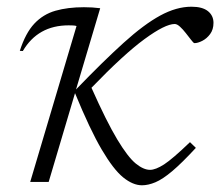

<svg xmlns="http://www.w3.org/2000/svg" viewBox="-20 -542 656 572"><path d="M278.5 -517.5 206.5 -275.5Q287.5 -359.5 348 -414.2Q408.5 -469 457 -495.5Q505.5 -522 550.5 -522Q583 -522 599.5 -508.8Q616 -495.5 616 -474Q616 -454 606 -440.5Q596 -427 582.5 -420.2Q569 -413.5 559.5 -413.5Q556.5 -413.5 549.5 -423Q542.5 -432.5 533.5 -443.5Q525 -454.5 516.2 -462.5Q507.5 -470.5 500.5 -470.5Q472 -470.5 410.5 -425.5Q349 -380.5 252.5 -280.5Q297.5 -179.5 329.2 -126.8Q361 -74 384.2 -55Q407.5 -36 427 -36Q443.5 -36 468.8 -52.2Q494 -68.5 546 -118.5L563.5 -101.5Q522 -56.5 493.2 -32.2Q464.5 -8 443 1Q421.5 10 403 10Q376 10 347 -13.5Q318 -37 283 -96.5Q248 -156 203.5 -264.5L125 0H70L208 -464.5Q203.5 -466 196.8 -466.2Q190 -466.5 184.5 -466.5Q93 -466.5 48 -390L39 -390.5Q56 -443.5 82.2 -471.5Q108.5 -499.5 145.2 -510Q182 -520.5 230 -520.5Q242 -520.5 254.8 -519.8Q267.5 -519 278.5 -517.5Z"/></svg>

Font: Newsreader Caption Light
Style: Italic
Weight: 300
Italic angle: -17°
Designer: Hugues Gentile
Foundry: Production Type
Version: Version 1.001